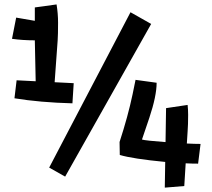

<svg xmlns="http://www.w3.org/2000/svg" viewBox="-20 -757 965 875"><path d="M310.1 -286.1Q161.6 -290 45.9 -309.1L55.7 -391.1L142.6 -386.7L138.7 -573.2Q82.5 -573.2 34.7 -580.1L53.7 -676.8L138.7 -662.1V-723.1L237.8 -736.8Q244.6 -694.8 244.6 -653.8Q244.6 -598.1 242.7 -571.8L229 -382.3L315.9 -377.9ZM574.7 -701.2 668.9 -647.9 276.9 47.9 204.1 6.8ZM831.5 -103Q867.7 -101.1 894 -101.1L882.8 -11.2Q856 -11.2 826.2 -12.7L819.8 90.8L731 98.1L732.9 -19Q585 -33.2 525.9 -50.8L524.9 -109.9Q563 -226.6 584 -326.2L597.7 -393.1L693.8 -379.9Q693.8 -319.8 660.6 -220.2L627 -121.1Q642.6 -116.2 734.4 -109.4L736.8 -264.2L835 -278.8Q837.4 -257.8 837.4 -233.4Q837.4 -188.5 835 -158.2Z"/></svg>

Font: Passero One
Style: Regular
Weight: 400
Designer: Viktoriya Grabowska
Foundry: Viktoriya Grabowska
Version: Version 1.003